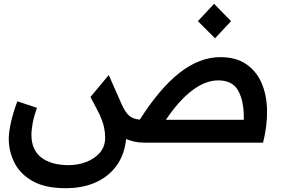

<svg xmlns="http://www.w3.org/2000/svg" viewBox="-20 -749 1489 1008"><path d="M324 239Q218 239 152.5 202.5Q87 166 56.5 106.5Q26 47 26 -21Q26 -54 37 -104.5Q48 -155 71 -217L174 -183Q159 -141 152 -104.5Q145 -68 145 -41Q145 38 197 78Q249 118 341 118Q388 118 432 101.5Q476 85 504 53Q532 21 532 -26Q532 -55 526 -82Q520 -109 503 -148L455 -240L551 -355L619 -201Q637 -161 657 -142.5Q677 -124 714 -121Q819 -286 923.5 -367.5Q1028 -449 1137 -449Q1218 -449 1271.5 -413Q1325 -377 1352.5 -315Q1380 -253 1382 -172Q1384 -91 1361 0H738Q712 0 688 -5Q664 -10 642 -19Q634 61 593.5 118.5Q553 176 484.5 207.5Q416 239 324 239ZM1126 -327Q1058 -327 988 -273.5Q918 -220 851 -120H1260Q1262 -214 1232 -270.5Q1202 -327 1126 -327ZM1109 -548 1019 -638 1104 -729 1193 -638Z"/></svg>

Font: Readex Pro Medium
Style: Regular
Weight: 500
Designer: Bonnie Shaver-Troup, Thomas Jockin
Foundry: Lexend
Version: Version 1.204; ttfautohint (v1.8.4.7-5d5b)